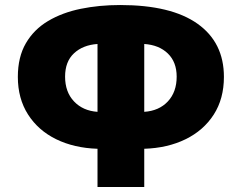

<svg xmlns="http://www.w3.org/2000/svg" viewBox="-20 -744 963 764"><path d="M368 0V-152Q275 -155 203.5 -190Q132 -225 91.5 -288.5Q51 -352 51 -438Q51 -517 83 -572Q115 -627 171.5 -660.5Q228 -694 301.5 -709Q375 -724 458 -724Q661 -724 766 -649.5Q871 -575 871 -438Q871 -351 830.5 -288Q790 -225 718.5 -190Q647 -155 554 -152V0ZM368 -299V-569Q310 -565 274.5 -532Q239 -499 239 -439Q239 -378 274.5 -340.5Q310 -303 368 -299ZM554 -299Q613 -303 648 -340.5Q683 -378 683 -439Q683 -497 648 -531Q613 -565 554 -569Z"/></svg>

Font: Noto Sans Georgian Black
Style: Regular
Weight: 900
Designer: Monotype Design Team, Akaki Razmadze
Foundry: Google LLC
Version: Version 2.005; ttfautohint (v1.8.4.7-5d5b)